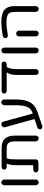

<svg xmlns="http://www.w3.org/2000/svg" viewBox="1146 -1768 686 3019"><g transform="rotate(-90 1489.5 -259.0)"><path d="M85 -40V-535.2Q85 -553.7 98.1 -567.4Q111.3 -581.1 129.9 -581.1Q148.4 -581.1 162.1 -567.4Q175.8 -553.7 175.8 -535.2V-40Q175.8 -21.5 162.6 -7.8Q149.4 5.9 130.9 5.9Q112.3 5.9 98.6 -7.8Q85 -21.5 85 -40Z M866.2 -368.2V-40Q866.2 -21.5 853 -7.8Q839.8 5.9 821.3 5.9Q802.7 5.9 789.1 -7.8Q775.4 -21.5 775.4 -40V-368.2Q775.4 -439.5 750 -468.3Q724.6 -497.1 671.9 -497.1H510.7Q499 -468.8 495.6 -436.5Q492.2 -404.3 492.2 -342.8V-39.1Q492.2 -21.5 480.5 -10.3Q468.8 1 451.2 1H328.1Q312.5 1 300.3 -11.2Q288.1 -23.4 288.1 -39.1Q288.1 -55.7 300.3 -67.4Q312.5 -79.1 328.1 -79.1H381.8Q401.4 -79.1 401.4 -98.6V-346.7Q401.4 -439.5 425.8 -497.1H374Q356.4 -497.1 343.8 -508.3Q331.1 -519.5 331.1 -537.1Q331.1 -554.7 343.8 -565.9Q356.4 -577.1 374 -577.1H671.9Q769.5 -577.1 817.9 -525.4Q866.2 -473.6 866.2 -368.2Z M1434.6 -536.1V-355.5Q1434.6 -208 1389.6 -128.4Q1344.7 -48.8 1240.2 -13.7L1019.5 61.5Q1013.7 64.5 1004.9 64.5Q992.2 64.5 981.4 56.6Q970.7 48.8 966.8 37.1Q964.8 31.2 964.8 23.4Q964.8 10.7 972.7 0Q980.5 -10.7 993.2 -14.6L1127 -59.6L998 -524.4L997.1 -528.3L996.1 -535.2Q996.1 -552.7 1010.3 -566.9Q1024.4 -581.1 1043 -581.1Q1058.6 -581.1 1070.8 -571.8Q1083 -562.5 1086.9 -547.9L1212.9 -87.9L1229.5 -93.8Q1290 -113.3 1316.9 -175.3Q1343.8 -237.3 1343.8 -355.5V-536.1Q1343.8 -554.7 1357.4 -568.4Q1371.1 -582 1389.6 -582Q1408.2 -582 1421.4 -568.4Q1434.6 -554.7 1434.6 -536.1Z M2030.3 -537.1Q2030.3 -519.5 2018.6 -508.3Q2006.8 -497.1 1989.3 -497.1H1945.3Q1911.1 -446.3 1911.1 -336.9V-39.1Q1911.1 -20.5 1897.5 -7.3Q1883.8 5.9 1865.2 5.9Q1846.7 5.9 1833.5 -7.3Q1820.3 -20.5 1820.3 -39.1V-340.8Q1820.3 -446.3 1861.3 -497.1H1567.4Q1551.8 -497.1 1539.6 -509.3Q1527.3 -521.5 1527.3 -537.1Q1527.3 -553.7 1539.6 -565.4Q1551.8 -577.1 1567.4 -577.1H1989.3Q2006.8 -577.1 2018.6 -565.9Q2030.3 -554.7 2030.3 -537.1Z M2159.2 -40V-535.2Q2159.2 -553.7 2172.4 -567.4Q2185.5 -581.1 2204.1 -581.1Q2222.7 -581.1 2236.3 -567.4Q2250 -553.7 2250 -535.2V-40Q2250 -21.5 2236.8 -7.8Q2223.6 5.9 2205.1 5.9Q2186.5 5.9 2172.9 -7.8Q2159.2 -21.5 2159.2 -40Z M2811.5 -40V-368.2Q2811.5 -420.9 2795.9 -449.2Q2780.3 -476.6 2745.6 -488.8Q2710.9 -501 2648.4 -501Q2560.5 -501 2447.3 -479.5Q2428.7 -476.6 2413.6 -487.3Q2398.4 -498 2398.4 -517.6Q2398.4 -532.2 2408.7 -543.5Q2418.9 -554.7 2434.6 -558.6Q2486.3 -569.3 2544.9 -575.2Q2603.5 -581.1 2652.3 -581.1Q2745.1 -581.1 2797.9 -559.6Q2851.6 -538.1 2877 -491.7Q2902.3 -445.3 2902.3 -368.2V-40Q2902.3 -21.5 2889.2 -7.8Q2876 5.9 2857.4 5.9Q2838.9 5.9 2825.2 -7.8Q2811.5 -21.5 2811.5 -40ZM2425.8 -40V-302.7Q2425.8 -321.3 2439 -335Q2452.1 -348.6 2470.7 -348.6Q2489.3 -348.6 2502.9 -335Q2516.6 -321.3 2516.6 -302.7V-40Q2516.6 -21.5 2503.4 -7.8Q2490.2 5.9 2471.7 5.9Q2453.1 5.9 2439.5 -7.8Q2425.8 -21.5 2425.8 -40Z"/></g></svg>

Font: jf-openhuninn-1.1
Style: Regular
Weight: 400
Designer: [Kosugi Maru]
      Designed by Motoya company      

      [Varela Round]
      Joe Prince(Latin component); Avraham Co
Foundry: justfont CO.,LTD.
Version: 1.1